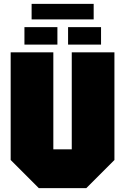

<svg xmlns="http://www.w3.org/2000/svg" viewBox="-20 -970 645 990"><path d="M35 -145V-700H255V-200H350V-700H570V-145L425 0H180ZM106 -740V-830H276V-740ZM331 -740V-830H501V-740ZM143 -870V-950H463V-870Z"/></svg>

Font: Tektur SemiCondensed Black
Style: Regular
Weight: 900
Width: 4
Designer: Adam Jagosz
Foundry: Adam Jagosz
Version: Version 1.005;gftools[0.9.30]